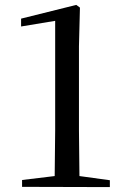

<svg xmlns="http://www.w3.org/2000/svg" viewBox="-20 -762 509 783"><path d="M70 0 428 1V-27L304 -44L302 -231V-573L306 -731L291 -742L66 -686V-654L205 -677V-231L203 -44L70 -28Z"/></svg>

Font: Noto Serif CJK SC Medium
Style: Regular
Weight: 500
Designer: Ryoko NISHIZUKA 西塚涼子 (kana & ideographs); Frank Grießhammer (Latin, Greek & Cyrillic); Wenlong ZHANG 张文龙 (bopomofo); San
Foundry: Adobe
Version: Version 2.001;hotconv 1.1.0;makeotfexe 2.6.0